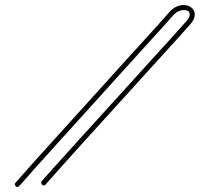

<svg xmlns="http://www.w3.org/2000/svg" viewBox="-20 -755 797 766"><path d="M49 -9Q44 -9 40.5 -15Q37 -21 42 -26Q68 -56 111.5 -104.5Q155 -153 208.5 -212Q262 -271 319 -334Q376 -397 431 -458Q486 -519 533 -570.5Q580 -622 612.5 -658Q645 -694 656 -707Q669 -722 684 -728.5Q699 -735 712 -735Q731 -735 744 -724.5Q757 -714 757 -697Q757 -679 740 -659Q721 -637 685.5 -598Q650 -559 604 -508.5Q558 -458 507 -401.5Q456 -345 404 -288Q352 -231 305 -179Q258 -127 221 -85.5Q184 -44 162 -19Q159 -15 155 -15Q150 -15 146 -21Q142 -27 147 -33Q169 -58 206 -99Q243 -140 290 -192Q337 -244 389 -301Q441 -358 492 -414.5Q543 -471 589 -521.5Q635 -572 670.5 -611Q706 -650 725 -672Q737 -687 737 -697Q737 -715 713 -715Q703 -715 692 -710Q681 -705 671 -694Q660 -681 627.5 -645Q595 -609 548 -557.5Q501 -506 446 -445Q391 -384 334 -321Q277 -258 223.5 -199Q170 -140 126.5 -91.5Q83 -43 57 -13Q54 -9 49 -9Z"/></svg>

Font: Neonderthaw
Style: Regular
Weight: 400
Designer: Robert E. Leuschke
Foundry: Robert E. Leuschke
Version: Version 1.010; ttfautohint (v1.8.3)